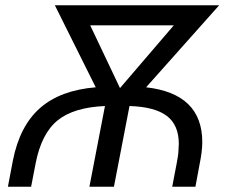

<svg xmlns="http://www.w3.org/2000/svg" viewBox="-20 -708 869 728"><path d="M811 -688 534 -377Q747 -353 747 -169Q747 -134 736 -81L721 0H633Q655 -112 656 -126Q658 -152 658 -162Q658 -234 612.5 -268.5Q567 -303 471 -306L412 0H319L378 -306Q260 -301 199 -252Q137 -202 115 -88L98 0H10L29 -100Q55 -231 132 -298.5Q209 -366 343 -377L188 -688ZM322 -612 435 -374 639 -612Z"/></svg>

Font: Libra Sans
Style: Italic
Weight: 400
Italic angle: -12°
Foundry: Context Ltd
Version: Version 1.002